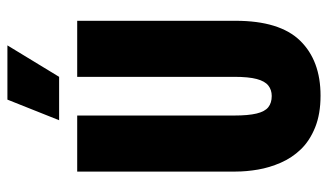

<svg xmlns="http://www.w3.org/2000/svg" viewBox="-208 -686 906 531"><g transform="rotate(-90 245.5 -420.0)"><path d="M247 13Q196 13 159 -2Q122 -17 98.5 -41.5Q75 -66 61.5 -97Q48 -128 42.5 -160Q37 -192 37 -222V-660H192V-226Q192 -187 197.5 -164Q203 -141 215 -131.5Q227 -122 246 -122Q263 -122 275 -131.5Q287 -141 293 -163.5Q299 -186 299 -226V-660H454V-222Q454 -100 399 -43.5Q344 13 247 13ZM299 -710H179L236 -853H386Z"/></g></svg>

Font: Bricolage Grotesque 48pt Condensed ExtraBold
Style: Regular
Weight: 800
Width: 3
Designer: Mathieu Triay
Foundry: Atelier Triay
Version: Version 1.001;gftools[0.9.33.dev8+g029e19f]